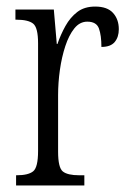

<svg xmlns="http://www.w3.org/2000/svg" viewBox="-20 -565 393 585"><path d="M29 0V-31H31Q66 -31 81 -43Q96 -55 96 -105V-433Q96 -481 81 -493Q66 -505 30 -505H27V-536H144L153 -431H155Q165 -460 179.5 -486Q194 -512 215.5 -528.5Q237 -545 270 -545Q307 -545 324.5 -525.5Q342 -506 342 -476Q342 -452 329.5 -437Q317 -422 289 -422Q289 -457 281.5 -478Q274 -499 246 -499Q223 -499 206.5 -478.5Q190 -458 179 -424.5Q168 -391 162.5 -352Q157 -313 157 -275V-103Q157 -54 171.5 -42.5Q186 -31 221 -31H237V0Z"/></svg>

Font: Noto Serif ExtraCondensed Light
Style: Regular
Weight: 300
Width: 2
Designer: Monotype Design Team
Foundry: Monotype Imaging Inc.
Version: Version 2.014; ttfautohint (v1.8.4.7-5d5b)